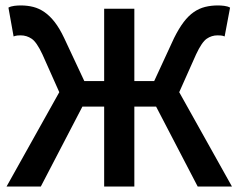

<svg xmlns="http://www.w3.org/2000/svg" viewBox="-20 -686 877 706"><path d="M4 0 198 -347 136 -486Q115 -531 96.5 -543.5Q78 -556 56 -556Q51 -556 44.5 -555.5Q38 -555 30 -552L11 -658Q20 -663 32.5 -664.5Q45 -666 56 -666Q81 -666 102.5 -660.5Q124 -655 143.5 -641.5Q163 -628 181 -605Q199 -582 216 -546L290 -388H363V-654H474V-388H547L620 -546Q638 -582 655.5 -605Q673 -628 692.5 -641.5Q712 -655 734 -660.5Q756 -666 781 -666Q792 -666 804.5 -664.5Q817 -663 826 -658L806 -552Q799 -555 792 -555.5Q785 -556 780 -556Q758 -556 740 -543.5Q722 -531 701 -486L639 -347L833 0H707L554 -294H474V0H363V-294H283L130 0Z"/></svg>

Font: Processing Sans Pro Semibold
Style: Regular
Weight: 600
Designer: Paul D. Hunt
Foundry: Adobe Systems Incorporated
Version: Version 2.020;PS 2.000;hotconv 1.0.86;makeotf.lib2.5.63406